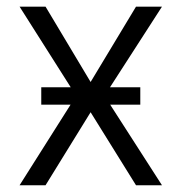

<svg xmlns="http://www.w3.org/2000/svg" viewBox="-20 -550 539 570"><path d="M249 -306.6 383.8 -530.3H460.9L306.6 -291H396.5V-239.3H307.1L460.9 0H383.8L249 -216.8L115.2 0H38.1L189.5 -239.3H102.5V-291H189.9L38.1 -530.3H115.2Z"/></svg>

Font: Pretendard Light
Style: Regular
Weight: 300
Designer: Base glyphs from Inter by Rasmus Andersson; Hangeul glyphs from Noto Sans CJK(Source Han Sans) by Jang Soo-young and Kan
Foundry: Kil Hyung-jin
Version: Version 1.309